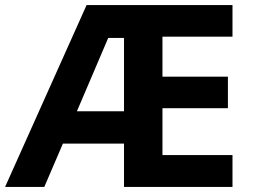

<svg xmlns="http://www.w3.org/2000/svg" viewBox="-20 -734 992 754"><path d="M893 0H467V-170H227L154 0H0L320 -714H893V-590H618V-433H875V-309H618V-125H893ZM282 -297H467V-585H405Z"/></svg>

Font: Noto Sans Kawi
Style: Bold
Weight: 700
Designer: Fadhl Haqq
Version: Version 1.000